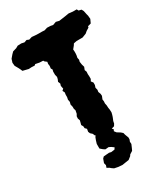

<svg xmlns="http://www.w3.org/2000/svg" viewBox="-217 -782 950 1089"><g transform="rotate(-30 258.0 -237.5)"><path d="M266 22 250 16 235 11 217 8 212 2 200 -14 195 -26 183 -37 178 -49 181 -67 171 -77 170 -90 163 -102 167 -117 170 -129 165 -144 166 -158 173 -170 177 -191 173 -203V-216L169 -233L173 -248L170 -264L173 -279V-295L175 -309L168 -323L178 -332L174 -352L178 -365L172 -380L178 -394L181 -407L177 -423V-444L180 -456L174 -466L176 -482L174 -496L176 -509L163 -519L159 -526L136 -527L110 -532L103 -526L83 -527L65 -526L28 -535L23 -547L17 -559L4 -582L2 -603L9 -625L20 -638L26 -645L38 -657L62 -664L76 -672L100 -673L119 -669L136 -675L150 -669L170 -675L191 -673L214 -672H236L252 -671L271 -677L294 -676L309 -673L331 -681L351 -676L373 -679L394 -682L418 -686L444 -683H469L475 -672L492 -668L499 -655L504 -631L507 -620L509 -598L498 -574L477 -568L475 -560L457 -549L444 -538L418 -528H403H379L359 -524L352 -513L338 -496L339 -484V-471L338 -458L335 -443L338 -429L335 -417L338 -397L343 -380L336 -362L341 -349L340 -333L341 -320V-302L334 -289L344 -276V-260L339 -245L343 -229L341 -216L347 -200L348 -187L340 -167L342 -154L341 -141L344 -127L345 -110L347 -98L348 -79L345 -66L341 -53L337 -43L332 -31L329 -16L321 -3L304 2L291 14L287 17ZM253 211 227 209 202 204 189 195 181 188 166 180 171 165 167 150 176 125 185 116 221 113 234 116 257 113 264 102 249 91 235 84 213 86 201 78 186 65V35L192 15L200 -6L225 -9L234 -12L259 -22L283 -19L299 -14L301 0L311 11L306 21L316 34L337 47L348 57L351 69L360 93V105L355 118L356 133L347 154L340 169L321 181L315 190L297 204L272 208Z"/></g></svg>

Font: Winky Rough
Style: Bold
Weight: 700
Designer: Simon Atzbach
Foundry: typofactur
Version: Version 1.206; ttfautohint (v1.8.4.7-5d5b)